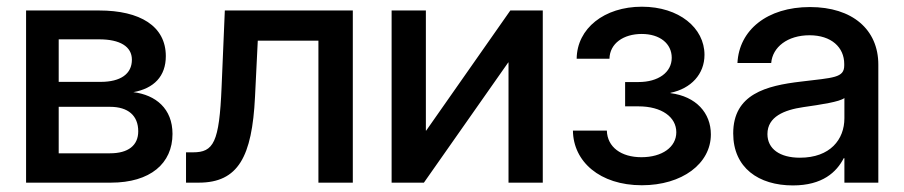

<svg xmlns="http://www.w3.org/2000/svg" viewBox="-20 -547 2708 575"><path d="M276.9 -515.6H58.1V0H312C430.2 0 496.6 -57.6 496.6 -146C496.6 -221.7 446.3 -262.7 379.4 -271C440.9 -282.2 476.6 -318.4 476.6 -378.9C476.6 -468.8 399.4 -515.6 276.9 -515.6ZM309.6 -87.9H155.8V-227.1H309.6C363.8 -227.1 394 -200.7 394 -153.8C394 -111.3 363.8 -87.9 309.6 -87.9ZM281.2 -301.8H155.8V-429.2H276.9C339.4 -429.2 375 -407.7 375 -368.2C375 -325.7 341.3 -301.8 281.2 -301.8Z M557.6 -90.8H537.1V0H575.2C693.4 0 734.9 -77.6 743.7 -256.8L752 -425.3H933.6V0H1036.6V-515.6H653.3L643.6 -286.1C636.7 -119.6 619.6 -90.8 557.6 -90.8Z M1502.9 0H1605.5V-515.6H1508.3L1256.3 -155.8H1255.4V-515.6H1152.8V0H1249.5L1502 -359.9H1502.9Z M1902.3 7.8C2022.5 7.8 2108.9 -56.6 2108.9 -144.5C2108.9 -208.5 2064.9 -258.3 1987.8 -268.1V-269C2049.8 -281.7 2089.8 -325.2 2089.8 -382.8C2089.8 -463.4 2013.7 -526.9 1902.3 -526.9C1789.6 -526.9 1708 -461.9 1707 -371.1H1805.2C1806.2 -417 1847.2 -445.3 1901.9 -445.3C1956.1 -445.3 1991.7 -416.5 1991.7 -374C1991.7 -330.1 1951.2 -301.3 1892.1 -301.3H1852.1V-228.5H1892.1C1961.9 -228.5 2005.4 -196.3 2005.4 -150.9C2005.4 -106.4 1962.9 -76.2 1900.9 -76.2C1840.3 -76.2 1798.8 -106.4 1797.4 -155.8H1695.8C1696.8 -63.5 1775.9 7.8 1902.3 7.8Z M2354.5 8.3C2443.4 8.3 2485.4 -31.7 2506.8 -73.2H2508.8V0H2610.4V-353.5C2610.4 -458.5 2532.7 -525.9 2405.8 -525.9C2276.9 -525.9 2193.4 -456.5 2188.5 -358.4H2289.6C2293.5 -405.8 2338.4 -441.4 2404.3 -441.4C2469.7 -441.4 2508.3 -405.3 2508.3 -355.5V-351.1C2508.3 -313.5 2476.1 -314.5 2379.4 -302.7C2274.4 -290.5 2175.8 -265.1 2175.8 -147.5C2175.8 -44.4 2252 8.3 2354.5 8.3ZM2375.5 -74.7C2315.4 -74.7 2278.3 -101.1 2278.3 -145.5C2278.3 -197.8 2329.1 -217.8 2385.3 -226.1C2439.9 -233.9 2494.6 -242.2 2508.8 -253.4V-192.9C2508.8 -129.4 2466.3 -74.7 2375.5 -74.7Z"/></svg>

Font: Inteeer Medium
Style: Regular
Weight: 500
Designer: Rasmus Andersson
Foundry: rsms
Version: Version 4.001;Glyphs 3.4 (3402)